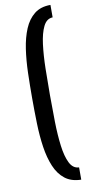

<svg xmlns="http://www.w3.org/2000/svg" viewBox="-109 -858 515 1094"><g transform="rotate(-10 149.0 -311.5)"><path d="M268 194Q211 193 174.5 164.5Q138 136 117 86Q96 36 86.5 -28Q77 -92 75 -165Q73 -238 73 -311Q73 -385 75 -457.5Q77 -530 86.5 -594.5Q96 -659 117 -709Q138 -759 174.5 -788Q211 -817 268 -817V-745Q233 -744 214 -705.5Q195 -667 187 -604Q179 -541 177.5 -464.5Q176 -388 176 -311Q176 -233 177.5 -156.5Q179 -80 187 -17Q195 46 214 84Q233 122 268 123Z"/></g></svg>

Font: Oswald
Style: Regular
Weight: 400
Designer: Vernon Adams
Foundry: Vernon Adams
Version: Version 4.103; ttfautohint (v1.8.3)